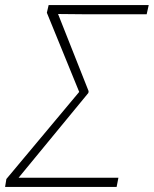

<svg xmlns="http://www.w3.org/2000/svg" viewBox="-28 -734 604 754"><path d="M-8 0H430L437 -36H164C125 -36 84 -36 45 -36L319 -369L320 -376L200 -679C238 -679 268 -678 305 -678H548L556 -714H163L156 -684L283 -373L-3 -31Z"/></svg>

Font: Noto Sans ExtraLight
Style: Italic
Weight: 200
Italic angle: -12°
Designer: Monotype Design Team
Foundry: Monotype Imaging Inc.
Version: Version 2.013